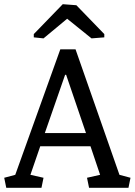

<svg xmlns="http://www.w3.org/2000/svg" viewBox="-24 -896 643 916"><path d="M189.9 -261.2H386.2L291.5 -539.1H286.6ZM-3.9 -47.9 48.8 -62 263.7 -660.6H336.4L545.9 -62L598.6 -47.9L588.9 0H400.9L391.1 -47.9L453.6 -62L407.7 -198.2H168L121.1 -62L183.6 -47.9L173.8 0H5.9ZM473.6 -717.8 412.6 -712.9 296.4 -806.6 183.6 -712.9 137.2 -717.8V-733.4L275.4 -876L340.3 -871.1L473.6 -733.4Z"/></svg>

Font: NoticiaText-Regular
Style: Regular
Weight: 400
Designer: JM Sole
Foundry: JM Sole
Version: Version 1.003